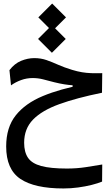

<svg xmlns="http://www.w3.org/2000/svg" viewBox="-20 -756 626 1091"><path d="M340.8 314.9Q176.3 314.9 95.7 260.5Q15.1 206.1 15.1 76.2Q15.1 -32.2 69.6 -100.6Q124 -168.9 223.4 -210.2Q322.8 -251.5 457 -275.9L458.5 -247.1L392.6 -254.4V-271.5Q370.1 -272.9 345.2 -276.9Q320.3 -280.8 288.6 -288.6Q252 -298.3 223.9 -305.4Q195.8 -312.5 165.5 -312.5Q131.3 -312.5 99.9 -301Q68.4 -289.6 42.5 -271L33.7 -357.4Q62.5 -395 100.1 -410.4Q137.7 -425.8 174.8 -425.8Q212.4 -425.8 244.4 -414.6Q276.4 -403.3 310.8 -387.9Q345.2 -372.6 390.1 -358.9Q420.9 -349.6 446.3 -345.5Q471.7 -341.3 498.8 -340.3Q525.9 -339.4 561 -340.3L559.6 -229Q415.5 -199.7 316.9 -164.1Q218.3 -128.4 167.7 -76.4Q117.2 -24.4 117.2 55.2Q117.2 108.4 139.2 140.6Q161.1 172.9 214.1 187.3Q267.1 201.7 359.9 201.7Q417 201.7 467.5 193.8Q518.1 186 561 178.7L560.1 275.9Q536.6 285.6 501 294.7Q465.3 303.7 423.8 309.3Q382.3 314.9 340.8 314.9ZM276.4 -578.6 197.8 -657.2 276.4 -735.8 355 -657.2ZM274.9 -456.1 196.3 -534.7 274.9 -613.3 353.5 -534.7Z"/></svg>

Font: Cascadia Code Medium
Style: Regular
Weight: 500
Monospace: yes
Designer: Aaron Bell
Foundry: Saja Typeworks
Version: Version 2407.024